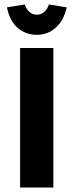

<svg xmlns="http://www.w3.org/2000/svg" viewBox="-20 -840 330 860"><path d="M219 -625V0H70V-625ZM11 -807 91 -820Q98 -798 112.5 -786Q127 -774 145 -774Q163 -774 177.5 -786Q192 -798 199 -820L279 -807Q265 -747 229 -715.5Q193 -684 145 -684Q96 -684 60 -714.5Q24 -745 11 -807Z"/></svg>

Font: Changa SemiBold
Style: Regular
Weight: 600
Designer: Eduardo Rodriguez Tunni
Foundry: Eduardo Rodriguez Tunni
Version: Version 2.002; ttfautohint (v1.5) -l 8 -r 50 -G 150 -x 14 -H